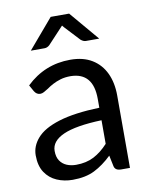

<svg xmlns="http://www.w3.org/2000/svg" viewBox="-82 -777 662 846"><g transform="rotate(-10 248.5 -354.0)"><path d="M175 8Q137 8 104.5 -6Q72 -20 52.2 -49.8Q32.5 -79.5 32.5 -126.5Q32.5 -167.5 62.5 -202Q93.5 -238 163.2 -259.5Q233 -281 345 -284.5V-324Q345 -442 244.5 -443.5Q218.5 -443.5 198.8 -437.5Q179 -431.5 163.5 -423.2Q148 -415 136.5 -406.5Q125.5 -399.5 116.8 -394.8Q108 -390 100 -390Q83.5 -390 73.5 -406.5L57.5 -435Q140.5 -515 255.5 -515Q313 -515 352.2 -491Q391.5 -467 411.8 -424Q432 -381 432 -324V0H392.5Q365.5 0 361.5 -21L351.5 -69Q313 -32 273 -12Q233 8 175 8ZM201 -54.5Q246.5 -54.5 280.8 -72.2Q315 -90 345 -123V-228.5Q229 -224.5 173.5 -199.8Q118 -175 118 -131Q118 -104 129.2 -87.2Q140.5 -70.5 159.2 -62.5Q178 -54.5 201 -54.5ZM397.5 -584.5H338Q327 -584.5 315.5 -594L254 -660L246 -669.5L175.5 -594Q165 -584.5 153 -584.5H91.5L203.5 -716H286Z"/></g></svg>

Font: Verano Sans
Style: Regular
Weight: 400
Designer: Lukasz Dziedzic with Adam Twardoch and Botio Nikoltchev
Foundry: tyPoland Lukasz Dziedzic
Version: Version 3.001;December 28, 2019;FontCreator 12.0.0.2547 64-b